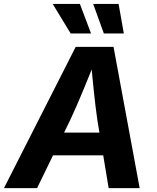

<svg xmlns="http://www.w3.org/2000/svg" viewBox="-42 -969 808 989"><path d="M-21.6 0 347.9 -727.5H542.8L677.4 0H517.7L459.5 -351Q450 -416.5 441.4 -498.6Q432.8 -580.8 424.7 -676.2H457.1Q419.1 -582.8 385.4 -500.9Q351.6 -418.9 319.8 -351L149 0ZM161.8 -168.8 181 -285.8H569.1L549.8 -168.8ZM492.9 -796.7 438 -948.7H568.9L595.8 -796.7ZM321.9 -796.7 229.5 -948.7H369.6L426.9 -796.7Z"/></svg>

Font: Inter
Style: Italic
Weight: 400
Italic angle: -9.3988°
Designer: Rasmus Andersson
Foundry: rsms
Version: Version 4.001;git-66647c0bb